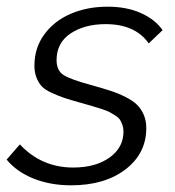

<svg xmlns="http://www.w3.org/2000/svg" viewBox="-40 -550 528 580"><path d="M-20 -67.9 20 -113.8Q85.4 -43.9 181.2 -43.9Q248.5 -43.9 290.8 -74Q333 -104 333 -152.8Q333 -163.6 329.8 -172.4Q326.7 -181.2 322.8 -187.7Q318.8 -194.3 308.8 -200.7Q298.8 -207 291.3 -211.2Q283.7 -215.3 267.1 -220.7Q250.5 -226.1 239.7 -229.2Q229 -232.4 206.1 -238.8Q172.4 -248 153.8 -254.4Q135.3 -260.7 115.2 -270Q95.2 -279.3 85.7 -289.8Q76.2 -300.3 70.1 -315.9Q64 -331.5 64 -352.1Q64 -405.3 93.8 -446Q123.5 -486.8 173.6 -508.3Q223.6 -529.8 285.2 -529.8Q342.3 -529.8 385.3 -510.7Q428.2 -491.7 451.2 -459L409.2 -418.9Q368.7 -477.1 278.8 -477.1Q215.8 -477.1 173.3 -449Q130.9 -420.9 130.9 -368.2Q130.9 -336.9 152.3 -323.2Q173.8 -309.6 235.8 -293Q271 -283.2 294.2 -275.6Q317.4 -268.1 339.6 -256.8Q361.8 -245.6 374.3 -233.2Q386.7 -220.7 394.3 -203.1Q401.9 -185.5 401.9 -163.1Q401.9 -86.4 339.1 -38.3Q276.4 9.8 174.8 9.8Q112.8 9.8 62 -10.3Q11.2 -30.3 -20 -67.9Z"/></svg>

Font: Rawline
Style: Italic
Weight: 400
Italic angle: -12°
Designer: Matt McInerney, Pablo Impallari, Rodrigo Fuenzalida
Foundry: Matt McInerney, Pablo Impallari, Rodrigo Fuenzalida
Version: Version 4.020;PS 004.020;hotconv 1.0.88;makeotf.lib2.5.64775